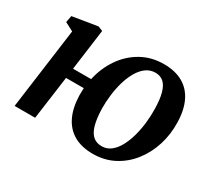

<svg xmlns="http://www.w3.org/2000/svg" viewBox="-115 -769 1083 984"><g transform="rotate(30 426.0 -277.5)"><path d="M212 -315H319Q334.5 -386.5 373.8 -444Q413 -501.5 472 -535Q531 -568.5 605 -568.5Q671.5 -568.5 717.2 -542.5Q763 -516.5 787.2 -466.5Q811.5 -416.5 813 -344Q815 -274 794.8 -209.8Q774.5 -145.5 735.2 -95.5Q696 -45.5 640.5 -16.5Q585 12.5 517 12.5Q450 12.5 404.2 -14Q358.5 -40.5 334.5 -90.8Q310.5 -141 308.5 -213Q308.5 -223.5 308.8 -234.5Q309 -245.5 309.5 -256H204.5L169.5 0H48L112.5 -478L62 -504.5L69.5 -544L217 -568L244.5 -557ZM589 -508.5Q558 -508.5 533.8 -490.5Q509.5 -472.5 492 -442Q474.5 -411.5 463.2 -373Q452 -334.5 447 -293Q442 -251.5 442.5 -212Q444 -155 454.2 -117.8Q464.5 -80.5 484.8 -62.2Q505 -44 536.5 -44Q567.5 -44 591 -62.5Q614.5 -81 631.2 -112Q648 -143 658.8 -182Q669.5 -221 674.2 -263.2Q679 -305.5 678 -345Q677 -402 667 -438Q657 -474 637.8 -491.2Q618.5 -508.5 589 -508.5Z"/></g></svg>

Font: Merriweather SemiBold
Style: Italic
Weight: 600
Italic angle: -7.8°
Version: Version 2.101